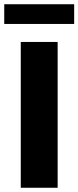

<svg xmlns="http://www.w3.org/2000/svg" viewBox="-27 -886 370 906"><path d="M71 0V-688H245V0ZM-7 -773V-866H323V-773Z"/></svg>

Font: Saira Thin
Style: Bold
Weight: 700
Version: Version 1.101